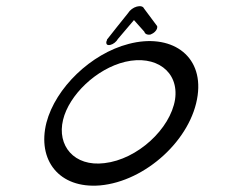

<svg xmlns="http://www.w3.org/2000/svg" viewBox="-20 -570 756 612"><path d="M181 -188C200 -267 287 -351 379 -373C477 -396 551 -342 538 -253C523 -159 418 -62 313 -50C216 -38 161 -106 181 -188ZM128 -179C98 -60 168 32 299 21C444 8 591 -126 610 -266C628 -396 523 -465 390 -430C270 -399 157 -290 128 -179ZM416 -549C405 -546 394 -538 388 -528C381 -520 322 -445 322 -445L321 -444V-442C318 -437 318 -431 321 -428C324 -426 328 -426 332 -427C341 -429 351 -437 356 -446L407 -506L440 -469C442 -462 449 -458 460 -460C465 -462 470 -465 474 -469C480 -475 482 -481 481 -486V-487L480 -488C480 -488 443 -538 439 -543C436 -550 427 -552 416 -549Z"/></svg>

Font: Hi. Perspective
Style: Perspective
Weight: 400
Designer: Mew Too, Robert Jablonski
Foundry: Cannot Into Space Fonts
Version: Version 1.996